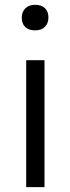

<svg xmlns="http://www.w3.org/2000/svg" viewBox="-20 -774 290 794"><path d="M88.3 0V-525H164V0ZM125.2 -648.4Q98.6 -648.4 84.3 -662.4Q70 -676.3 70 -701.3Q70 -724.5 84.6 -739.3Q99.2 -754.1 125.2 -754.1Q151.4 -754.1 165.9 -740.2Q180.3 -726.2 180.3 -701.3Q180.3 -677.7 165.7 -663Q151.1 -648.4 125.2 -648.4Z"/></svg>

Font: Lexend Medium
Style: Regular
Weight: 500
Designer: Bonnie Shaver-Troup, Thomas Jockin
Foundry: Lexend
Version: Version 1.005